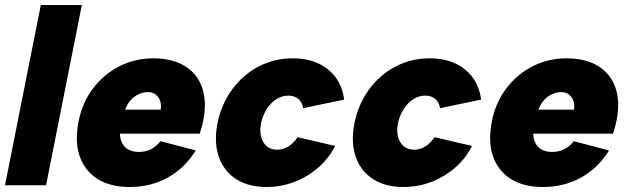

<svg xmlns="http://www.w3.org/2000/svg" viewBox="-20 -740 2511 767"><path d="M143 -720H307L164 0H0Z M498 7Q420 7 369 -25.5Q318 -58 298 -117Q278 -176 294 -255Q308 -329 351 -386Q394 -443 456.5 -475Q519 -507 592 -507Q668 -507 718 -476.5Q768 -446 787.5 -390Q807 -334 792 -259Q790 -248 786.5 -235Q783 -222 778 -206H459Q460 -183 469 -166.5Q478 -150 495 -141.5Q512 -133 535 -133Q561 -133 583 -144Q605 -155 621 -176L762 -139Q718 -68 650 -30.5Q582 7 498 7ZM622 -302Q625 -323 619 -339Q613 -355 599.5 -364Q586 -373 567 -372Q548 -371 530.5 -362Q513 -353 500 -337.5Q487 -322 480 -302Z M1049 7Q974 8 924 -24Q874 -56 854 -114Q834 -172 849 -249Q865 -325 908 -383.5Q951 -442 1013.5 -474.5Q1076 -507 1150 -507Q1235 -507 1290 -463Q1345 -419 1355 -342L1191 -308Q1187 -332 1171.5 -345Q1156 -358 1132 -358Q1107 -358 1084.5 -344Q1062 -330 1046 -305Q1030 -280 1023 -249Q1014 -202 1032 -172Q1050 -142 1088 -142Q1111 -142 1132 -155Q1153 -168 1169 -192L1319 -157Q1281 -83 1207.5 -38.5Q1134 6 1049 7Z M1596 7Q1521 8 1471 -24Q1421 -56 1401 -114Q1381 -172 1396 -249Q1412 -325 1455 -383.5Q1498 -442 1560.5 -474.5Q1623 -507 1697 -507Q1782 -507 1837 -463Q1892 -419 1902 -342L1738 -308Q1734 -332 1718.5 -345Q1703 -358 1679 -358Q1654 -358 1631.5 -344Q1609 -330 1593 -305Q1577 -280 1570 -249Q1561 -202 1579 -172Q1597 -142 1635 -142Q1658 -142 1679 -155Q1700 -168 1716 -192L1866 -157Q1828 -83 1754.5 -38.5Q1681 6 1596 7Z M2149 7Q2071 7 2020 -25.5Q1969 -58 1949 -117Q1929 -176 1945 -255Q1959 -329 2002 -386Q2045 -443 2107.5 -475Q2170 -507 2243 -507Q2319 -507 2369 -476.5Q2419 -446 2438.5 -390Q2458 -334 2443 -259Q2441 -248 2437.5 -235Q2434 -222 2429 -206H2110Q2111 -183 2120 -166.5Q2129 -150 2146 -141.5Q2163 -133 2186 -133Q2212 -133 2234 -144Q2256 -155 2272 -176L2413 -139Q2369 -68 2301 -30.5Q2233 7 2149 7ZM2273 -302Q2276 -323 2270 -339Q2264 -355 2250.5 -364Q2237 -373 2218 -372Q2199 -371 2181.5 -362Q2164 -353 2151 -337.5Q2138 -322 2131 -302Z"/></svg>

Font: Albert Sans Black
Style: Italic
Weight: 900
Italic angle: -11.25°
Designer: Andreas Rasmussen
Foundry: a.Foundry
Version: Version 1.025